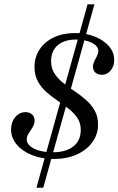

<svg xmlns="http://www.w3.org/2000/svg" viewBox="-20 -738 558 905"><path d="M234.1 11.3Q176.5 11.3 130.9 -6.9Q85.4 -25.1 58.8 -56.7Q32.2 -88.3 32.2 -127.3Q32.2 -162.3 51.9 -185.8Q71.6 -209.4 100.3 -209.4Q119.6 -209.4 131.3 -198.6Q143.1 -187.8 143.1 -169.6Q143.1 -153.3 133.8 -138.4Q124.5 -123.4 115.2 -109.2Q105.9 -95 105.9 -80.3Q105.9 -63.5 122 -49.4Q138 -35.4 166.2 -27.8Q194.3 -20.2 228.9 -20.3Q291.3 -20.3 325.9 -48.1Q360.6 -75.8 360.6 -125.7Q360.6 -158.5 344.8 -181.9Q329 -205.3 304.3 -224.9Q279.6 -244.5 251.6 -263.4Q223.6 -282.2 198.9 -303.9Q174.2 -325.6 158.4 -354.4Q142.6 -383.2 142.6 -422.6Q142.6 -469.5 167.1 -505.8Q191.6 -542.1 234.6 -562.2Q277.7 -582.3 334.4 -582.3Q385.7 -582.3 427.7 -565.2Q469.7 -548.1 494 -519.7Q518.3 -491.2 518.3 -455.4Q518.3 -425.8 501.7 -405.7Q485.1 -385.6 459.5 -385.6Q441 -385.6 429.7 -395.9Q418.3 -406.2 418.3 -422.6Q418.3 -436.6 424.6 -449.3Q430.9 -461.9 437.1 -474.3Q443.3 -486.6 443.3 -498.1Q443.3 -520.8 413.1 -536.2Q382.8 -551.6 338.4 -551.6Q283.1 -551.6 251.9 -524.6Q220.8 -497.6 220.8 -449.2Q220.8 -416.5 236.6 -392Q252.4 -367.4 277.5 -347.5Q302.7 -327.5 331.5 -308.3Q360.2 -289 385.4 -266.9Q410.5 -244.8 426.3 -217.1Q442.1 -189.5 442.1 -150.9Q442.1 -104 415.1 -67.3Q388.2 -30.6 341.5 -9.6Q294.8 11.3 234.1 11.3ZM151.7 146.8 392.8 -717.7H425.1L183.9 146.8Z"/></svg>

Font: Playfair 5pt SemiExpanded Light 12pt
Style: Italic
Weight: 300
Italic angle: -15.6°
Version: Version 2.000;gftools[0.9.28]